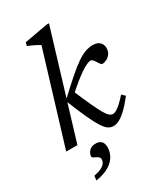

<svg xmlns="http://www.w3.org/2000/svg" viewBox="-234 -823 1006 1164"><g transform="rotate(-30 269.0 -241.0)"><path d="M311 -726 91 0H12.5L205.5 -634Q196.5 -640 183.2 -647Q170 -654 155 -661Q140 -668 125.5 -673L131.5 -696.5L294.5 -726ZM166 -262 168.5 -271Q234.5 -333.5 281 -374Q327.5 -414.5 361 -437.5Q394.5 -460.5 421.5 -469.8Q448.5 -479 474.5 -479Q506.5 -479 522.5 -462.5Q538.5 -446 538.5 -422.5Q538.5 -398.5 527 -382.5Q515.5 -366.5 499 -358.5Q482.5 -350.5 467.5 -350.5Q463 -350.5 457 -358.5Q451 -366.5 443.5 -378.5Q436 -391 429.2 -397.8Q422.5 -404.5 416.5 -404.5Q405.5 -404.5 387.5 -396.5Q369.5 -388.5 344.5 -371.5Q319.5 -354.5 287 -328Q254.5 -301.5 214.5 -264.5L231 -298Q264 -220 286.2 -172Q308.5 -124 323.5 -98.8Q338.5 -73.5 350 -64.5Q361.5 -55.5 373 -55.5Q384.5 -55.5 399.5 -64.5Q414.5 -73.5 433 -90.8Q451.5 -108 473.5 -133L495.5 -112Q459 -65.5 430.8 -39Q402.5 -12.5 380.2 -1.2Q358 10 339 10Q320 10 303 -1.5Q286 -13 267 -42.8Q248 -72.5 223.8 -125.5Q199.5 -178.5 166 -262ZM128.5 102Q128.5 83 143.8 65Q159 47 192.5 47Q214.5 47 228.8 60.2Q243 73.5 243 102Q243 132.5 228 161Q213 189.5 178.2 211.5Q143.5 233.5 83.5 243.5L87 212.5Q123.5 205 142.5 194.5Q161.5 184 168.8 172Q176 160 176 148.5Q176 135 164.2 127.5Q152.5 120 140.5 114.5Q128.5 109 128.5 102Z"/></g></svg>

Font: Newsreader 12pt
Style: Italic
Weight: 400
Italic angle: -17°
Version: Version 1.003